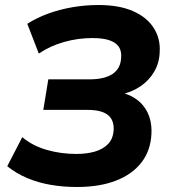

<svg xmlns="http://www.w3.org/2000/svg" viewBox="-20 -736 687 767"><path d="M288 11Q233 11 183 2.5Q133 -6 89 -24.5Q45 -43 9 -72L69 -188Q111 -153 167.5 -137Q224 -121 285 -121Q326 -121 359 -130.5Q392 -140 412 -161Q432 -182 434 -217Q436 -257 410.5 -277Q385 -297 330 -297H153L173 -419H337Q397 -419 429.5 -440.5Q462 -462 464 -506Q466 -533 454 -550Q442 -567 416 -575.5Q390 -584 349 -584Q292 -584 236.5 -568.5Q181 -553 135 -522L89 -641Q127 -665 172 -681.5Q217 -698 268.5 -707Q320 -716 373 -716Q456 -716 511.5 -691.5Q567 -667 594 -624.5Q621 -582 618 -530Q617 -486 596.5 -450.5Q576 -415 541.5 -391.5Q507 -368 462 -358L461 -367Q523 -353 555.5 -309.5Q588 -266 585 -202Q582 -135 545.5 -87.5Q509 -40 443.5 -14.5Q378 11 288 11Z"/></svg>

Font: Nunito Sans 10pt ExtraBold
Style: Italic
Weight: 800
Italic angle: -9°
Designer: Vernon Adams
Foundry: Vernon Adams
Version: Version 3.101;gftools[0.9.27]